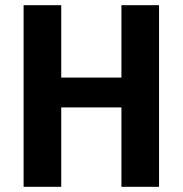

<svg xmlns="http://www.w3.org/2000/svg" viewBox="-20 -720 704 740"><path d="M593 0H448V-306H216V0H71V-700H216V-421H448V-700H593Z"/></svg>

Font: Gudea
Style: Bold
Weight: 700
Designer: Agustina Mingote
Foundry: Agustina Mingote
Version: Version 1.002